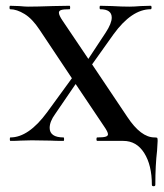

<svg xmlns="http://www.w3.org/2000/svg" viewBox="-20 -488 569 665"><path d="M526 0Q526 8 524 34Q518 84 518 152Q518 157 512 157Q506 157 506 152Q506 84 479.5 42Q453 0 407 0H317Q314 0 314 -6Q314 -12 317 -12Q337 -12 345.5 -14.5Q354 -17 354 -23Q354 -31 340 -51L242 -197L171 -93Q152 -67 152 -45Q152 -29 164 -20.5Q176 -12 200 -12Q202 -12 202 -6Q202 0 200 0Q171 0 155 -1L90 -2L51 -1Q40 0 16 0Q14 0 14 -6Q14 -12 16 -12Q79 -12 143 -99L229 -217L117 -385Q92 -423 65 -439.5Q38 -456 15 -456Q13 -456 13 -462Q13 -468 15 -468L46 -467Q68 -465 77 -465Q106 -465 164 -467L221 -468Q223 -468 223 -462Q223 -456 221 -456Q201 -456 192.5 -453.5Q184 -451 184 -444Q184 -435 197 -416L286 -284L346 -375Q367 -407 367 -427Q367 -456 327 -456Q325 -456 325 -462Q325 -468 327 -468L368 -467Q402 -465 428 -465Q444 -465 468 -467L502 -468Q505 -468 505 -462Q505 -456 502 -456Q436 -456 373 -369L299 -265L421 -83Q468 -12 515 -12Q523 -12 524.5 -10.5Q526 -9 526 0Z"/></svg>

Font: Cormorant SC SemiBold
Style: Regular
Weight: 600
Designer: Christian Thalmann (Catharsis Fonts)
Version: Version 3.000